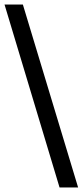

<svg xmlns="http://www.w3.org/2000/svg" viewBox="-20 -740 365 848"><path d="M243 88 0 -720H81L325 88Z"/></svg>

Font: Mukta Vaani Medium
Style: Regular
Weight: 500
Designer: Noopur Datye, Girish Dalvi, Yashodeep Gholap, Pallavi Karambelkar
Foundry: Ek Type
Version: Version 2.538;PS 1.000;hotconv 16.6.51;makeotf.lib2.5.65220;